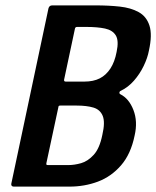

<svg xmlns="http://www.w3.org/2000/svg" viewBox="-20 -693 580 713"><path d="M480 -190Q466 -121 429.5 -79Q393 -37 343.5 -18.5Q294 0 238 0H31Q26 0 23.5 -3Q21 -6 22 -11L160 -662Q163 -673 174 -673H335Q384 -673 425 -668.5Q466 -664 495 -648Q524 -632 535 -598Q546 -564 533 -505Q528 -478 513.5 -448Q499 -418 477.5 -393.5Q456 -369 429 -356Q424 -354 423.5 -349.5Q423 -345 427 -343Q459 -327 475.5 -284.5Q492 -242 480 -190ZM360 -192Q371 -239 361.5 -262.5Q352 -286 327 -293.5Q302 -301 264 -301H204Q197 -301 197 -296L152 -86Q152 -83 152.5 -81.5Q153 -80 158 -80H235Q256 -80 281 -87Q306 -94 328 -118Q350 -142 360 -192ZM413 -500Q422 -542 410 -561.5Q398 -581 370 -587Q342 -593 300 -593H266Q259 -593 258 -585L218 -397Q217 -390 224 -390H293Q327 -390 350.5 -402Q374 -414 390 -438.5Q406 -463 413 -500Z"/></svg>

Font: Glory Thin SemiBold
Style: Italic
Weight: 600
Italic angle: -12°
Version: Version 1.011